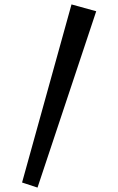

<svg xmlns="http://www.w3.org/2000/svg" viewBox="-20 -759 536 870"><path d="M150 91 80 68 304 -739 416 -708Z"/></svg>

Font: Joti One
Style: Regular
Weight: 400
Designer: Eduardo Rodriguez Tunni
Foundry: Eduardo Rodriguez Tunni
Version: Version 1.002; ttfautohint (v1.8.4.7-5d5b);gftools[0.9.24]